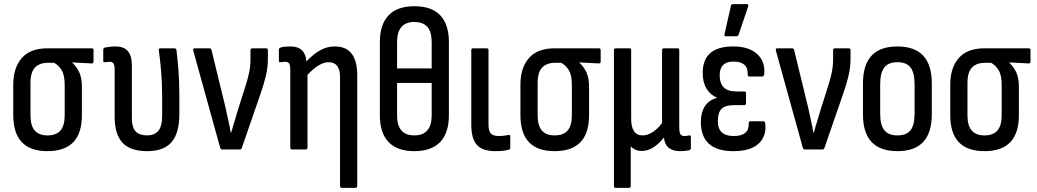

<svg xmlns="http://www.w3.org/2000/svg" viewBox="-20 -721 4999 926"><path d="M209 8Q44 8 44 -165V-313Q44 -394 85 -441Q126 -488 209 -488H423Q431 -488 431 -479V-425Q431 -415 423 -415L329 -420V-418Q349 -400 362 -373Q375 -346 375 -302V-165Q375 8 209 8ZM209 -68Q251 -68 271.5 -91.5Q292 -115 292 -165V-312Q292 -359 277 -383Q262 -407 241 -418H210Q171 -418 149 -395.5Q127 -373 127 -320V-165Q127 -115 147.5 -91.5Q168 -68 209 -68Z M690 8Q608 8 570.5 -33Q533 -74 533 -156V-383Q533 -406 527.5 -414.5Q522 -423 509 -423Q503 -423 497 -422Q491 -421 485 -421Q478 -419 478 -429V-481Q478 -490 487 -492Q498 -494 511.5 -495.5Q525 -497 537 -497Q577 -497 596.5 -474.5Q616 -452 616 -404V-153Q616 -106 634.5 -87Q653 -68 690 -68Q724 -68 743 -89.5Q762 -111 762 -163V-256Q762 -324 757 -379.5Q752 -435 746 -478Q744 -488 754 -488H821Q829 -488 831 -480Q836 -440 840.5 -384Q845 -328 845 -262V-172Q845 -79 807.5 -35.5Q770 8 690 8Z M1052 0Q1045 0 1042 -8L912 -477Q910 -488 918 -488H990Q998 -488 1000 -480L1068 -201Q1074 -171 1081 -141Q1088 -111 1093 -81H1095Q1103 -111 1112.5 -140.5Q1122 -170 1130 -199L1164 -306Q1175 -340 1181.5 -371Q1188 -402 1188 -437V-479Q1188 -488 1198 -488H1264Q1272 -488 1272 -479V-438Q1272 -396 1262.5 -356Q1253 -316 1237 -270L1146 -7Q1144 0 1136 0Z M1388 0Q1380 0 1380 -10V-384Q1380 -407 1374.5 -415Q1369 -423 1356 -423Q1350 -423 1344 -422Q1338 -421 1332 -421Q1325 -419 1325 -429V-481Q1325 -489 1334 -492Q1345 -495 1358 -496Q1371 -497 1381 -497Q1452 -497 1458 -425Q1491 -460 1524 -478.5Q1557 -497 1595 -497Q1703 -497 1703 -357V175Q1703 185 1695 185H1629Q1620 185 1620 175V-349Q1620 -421 1565 -421Q1520 -421 1463 -360V-10Q1463 0 1454 0Z M1978 -691Q2062 -691 2103.5 -647Q2145 -603 2145 -518V-165Q2145 -80 2103 -36Q2061 8 1978 8Q1896 8 1854 -36Q1812 -80 1812 -165V-518Q1812 -603 1854 -647Q1896 -691 1978 -691ZM1978 -615Q1895 -615 1895 -517V-391H2062V-517Q2062 -568 2041 -591.5Q2020 -615 1978 -615ZM1978 -68Q2062 -68 2062 -165V-321H1895V-165Q1895 -68 1978 -68Z M2370 8Q2307 8 2280 -22Q2253 -52 2253 -121V-479Q2253 -488 2262 -488H2327Q2336 -488 2336 -479V-120Q2336 -89 2347.5 -77Q2359 -65 2385 -65Q2399 -65 2410.5 -66.5Q2422 -68 2433 -70Q2441 -72 2441 -62V-8Q2441 -1 2434 1Q2409 8 2370 8Z M2655 8Q2490 8 2490 -165V-313Q2490 -394 2531 -441Q2572 -488 2655 -488H2869Q2877 -488 2877 -479V-425Q2877 -415 2869 -415L2775 -420V-418Q2795 -400 2808 -373Q2821 -346 2821 -302V-165Q2821 8 2655 8ZM2655 -68Q2697 -68 2717.5 -91.5Q2738 -115 2738 -165V-312Q2738 -359 2723 -383Q2708 -407 2687 -418H2656Q2617 -418 2595 -395.5Q2573 -373 2573 -320V-165Q2573 -115 2593.5 -91.5Q2614 -68 2655 -68Z M2950 185Q2941 185 2941 175V-479Q2941 -488 2950 -488H3015Q3024 -488 3024 -479V-149Q3024 -68 3079 -68Q3103 -68 3128 -84Q3153 -100 3173 -128V-479Q3173 -488 3182 -488H3247Q3256 -488 3256 -479V-108Q3256 -83 3261.5 -74Q3267 -65 3282 -65Q3288 -65 3293.5 -66Q3299 -67 3305 -68Q3312 -69 3312 -60V-6Q3312 1 3303 4Q3294 6 3282 7Q3270 8 3261 8Q3226 8 3206 -7.5Q3186 -23 3182 -57V-58Q3159 -28 3131.5 -10.5Q3104 7 3075 7Q3057 7 3043.5 0.5Q3030 -6 3022 -16V175Q3022 185 3013 185Z M3517 8Q3360 8 3360 -134Q3360 -178 3379.5 -208.5Q3399 -239 3438 -249V-250Q3406 -263 3387.5 -293.5Q3369 -324 3369 -369Q3369 -497 3516 -497Q3591 -497 3631 -461Q3671 -425 3666 -365Q3665 -352 3656 -352H3594Q3585 -352 3586 -364Q3588 -424 3517 -424Q3451 -424 3451 -358Q3451 -280 3530 -280H3570Q3578 -280 3578 -271V-224Q3578 -214 3570 -214H3521Q3478 -214 3460 -196Q3442 -178 3442 -137Q3442 -65 3518 -65Q3594 -65 3591 -126Q3591 -136 3599 -136H3662Q3670 -136 3671 -123Q3677 -63 3638 -27.5Q3599 8 3517 8ZM3481 -546Q3472 -546 3474 -555L3505 -692Q3506 -701 3516 -701H3582Q3592 -701 3588 -689L3542 -553Q3539 -546 3531 -546Z M3862 0Q3855 0 3852 -8L3722 -477Q3720 -488 3728 -488H3800Q3808 -488 3810 -480L3878 -201Q3884 -171 3891 -141Q3898 -111 3903 -81H3905Q3913 -111 3922.5 -140.5Q3932 -170 3940 -199L3974 -306Q3985 -340 3991.5 -371Q3998 -402 3998 -437V-479Q3998 -488 4008 -488H4074Q4082 -488 4082 -479V-438Q4082 -396 4072.5 -356Q4063 -316 4047 -270L3956 -7Q3954 0 3946 0Z M4308 8Q4142 8 4142 -169V-319Q4142 -497 4308 -497Q4474 -497 4474 -319V-169Q4474 8 4308 8ZM4308 -68Q4352 -68 4371.5 -93Q4391 -118 4391 -173V-314Q4391 -370 4371.5 -395.5Q4352 -421 4308 -421Q4265 -421 4245 -395.5Q4225 -370 4225 -314V-173Q4225 -118 4245 -93Q4265 -68 4308 -68Z M4728 8Q4563 8 4563 -165V-313Q4563 -394 4604 -441Q4645 -488 4728 -488H4942Q4950 -488 4950 -479V-425Q4950 -415 4942 -415L4848 -420V-418Q4868 -400 4881 -373Q4894 -346 4894 -302V-165Q4894 8 4728 8ZM4728 -68Q4770 -68 4790.5 -91.5Q4811 -115 4811 -165V-312Q4811 -359 4796 -383Q4781 -407 4760 -418H4729Q4690 -418 4668 -395.5Q4646 -373 4646 -320V-165Q4646 -115 4666.5 -91.5Q4687 -68 4728 -68Z"/></svg>

Font: Sofia Sans Condensed Medium
Style: Regular
Weight: 500
Designer: Botio Nikoltchev, Ani Petrova
Foundry: lettersoup
Version: Version 4.101; ttfautohint (v1.8.4.7-5d5b)